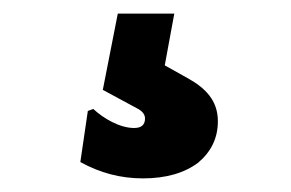

<svg xmlns="http://www.w3.org/2000/svg" viewBox="-20 -53 428 282"><path d="M222 43 236 -33H153L131 79L181 106C189 110 193 115 193 121C193 130 188 135 177 135C156 135 132 121 117 107L109 110L98 185C127 201 157 209 190 209C224 209 251 201 271 186C290 170 300 150 300 125C300 94 281 76 256 62Z"/></svg>

Font: Luna Sans Black
Style: Regular
Weight: 900
Designer: Juan Pablo del Peral
Foundry: Huerta Tipografica
Version: Version 2.001; ttfautohint (v1.5)